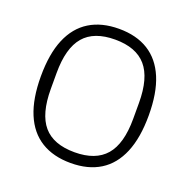

<svg xmlns="http://www.w3.org/2000/svg" viewBox="-126 -822 943 955"><g transform="rotate(20 345.5 -345.0)"><path d="M346 10Q254 10 190 -29.5Q126 -69 93 -148Q60 -227 60 -345Q60 -464 93 -542.5Q126 -621 190 -660.5Q254 -700 346 -700Q438 -700 501.5 -660.5Q565 -621 598 -542.5Q631 -464 631 -345Q631 -227 598 -148Q565 -69 501.5 -29.5Q438 10 346 10ZM346 -47Q457 -47 510.5 -109Q564 -171 564 -303V-387Q564 -519 510.5 -581Q457 -643 346 -643Q234 -643 181 -581Q128 -519 128 -387V-303Q128 -171 181 -109Q234 -47 346 -47Z"/></g></svg>

Font: Mozilla Headline ExtraLight
Style: Regular
Weight: 200
Designer: Studio DRAMA
Foundry: Studio DRAMA
Version: Version 1.000